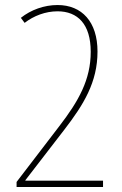

<svg xmlns="http://www.w3.org/2000/svg" viewBox="-20 -744 487 764"><path d="M390 0V-25H81V-27L236 -228C313 -328 368 -417 368 -539C368 -657 306 -724 209 -724C156 -724 103 -705 63 -673L78 -653C114 -681 161 -699 209 -699C289 -699 341 -648 341 -538C341 -427 293 -342 216 -242L46 -20V0Z"/></svg>

Font: Noto Sans Armenian Condensed Thin
Style: Regular
Weight: 100
Width: 3
Designer: Monotype Design Team
Foundry: Monotype Imaging Inc.
Version: Version 2.008